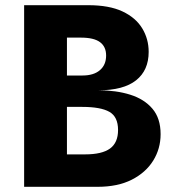

<svg xmlns="http://www.w3.org/2000/svg" viewBox="-20 -720 674 740"><path d="M73 -700H320Q401 -700 452 -676Q503 -652 528 -611Q553 -570 553 -520Q553 -449 504.5 -410.5Q456 -372 360 -372Q428 -372 482 -355Q536 -338 567.5 -301Q599 -264 599 -203Q599 -147 570.5 -101Q542 -55 488 -27.5Q434 0 356 0H73ZM308 -125Q373 -125 404 -147.5Q435 -170 435 -219Q435 -270 401.5 -289Q368 -308 297 -308H100V-429H298Q341 -429 365 -449.5Q389 -470 389 -506Q389 -540 365.5 -557.5Q342 -575 292 -575H238V-125Z"/></svg>

Font: Moderustic
Style: Bold
Weight: 700
Designer: Tural Alisoy
Foundry: TAFT Foundry
Version: Version 2.120